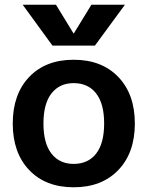

<svg xmlns="http://www.w3.org/2000/svg" viewBox="-20 -783 625 813"><path d="M293 -642 367 -763H509L382 -590H202L76 -763H217L291 -642ZM103.5 -457Q173 -530 292 -530Q411 -530 481 -457Q551 -384 551 -260Q551 -136 481 -63Q411 10 292 10Q173 10 103.5 -63Q34 -136 34 -260Q34 -384 103.5 -457ZM292 -89Q353 -89 387 -132.5Q421 -176 421 -260Q421 -344 387 -387.5Q353 -431 292 -431Q232 -431 198 -387.5Q164 -344 164 -260Q164 -176 198 -132.5Q232 -89 292 -89Z"/></svg>

Font: Mplus 1p Bold
Style: Bold
Weight: 700
Version: Version 1.061